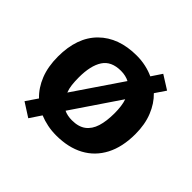

<svg xmlns="http://www.w3.org/2000/svg" viewBox="-158 -749 958 958"><g transform="rotate(45 321.0 -269.5)"><path d="M594.3 -274.5Q594.3 -183.7 561.1 -119.9Q527.8 -56.2 466.3 -23.1Q404.8 10 319.3 10Q286.6 10 257 3.9Q227.5 -2.1 200.7 -13.2L160.1 47.6L86.8 0.7L128.2 -60.1Q89.8 -96.7 68.4 -150.5Q47.1 -204.4 47.1 -274.5Q47.1 -409.9 120.8 -483.2Q194.5 -556.4 322.3 -556.4Q355.6 -556.4 386.2 -549.6Q416.8 -542.9 442.9 -530.7L479.5 -585.5L552.5 -539.6L514.8 -483.9Q551.8 -448.3 573 -395.4Q594.3 -342.6 594.3 -274.5ZM194.2 -274.5Q194.2 -246.9 196.9 -223.5Q199.7 -200.2 207.2 -180.7L379 -433.6Q366.9 -440.1 352 -443.5Q337.2 -447 320.3 -447Q252.3 -447 223.3 -402.4Q194.2 -357.9 194.2 -274.5ZM447.2 -274.5Q447.2 -299.9 444.2 -322.1Q441.3 -344.2 435.2 -361.5L265.2 -110.4Q276.7 -104.9 291.1 -101.9Q305.5 -99 321.3 -99Q367.4 -99 395.1 -119.7Q422.7 -140.5 435 -179.6Q447.2 -218.8 447.2 -274.5Z"/></g></svg>

Font: Noto Sans Khmer
Style: Regular
Weight: 400
Designer: Danh Hong and the Monotype Design Team
Foundry: Monotype Imaging Inc.
Version: Version 2.003